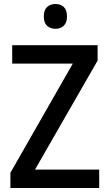

<svg xmlns="http://www.w3.org/2000/svg" viewBox="-20 -940 546 960"><path d="M476 0H32V-76L344 -622H41V-714H468V-637L155 -92H476ZM258 -920Q283 -920 299 -905Q315 -890 315 -858Q315 -826 298.5 -811Q282 -796 258 -796Q232 -796 215.5 -811Q199 -826 199 -858Q199 -890 215.5 -905Q232 -920 258 -920Z"/></svg>

Font: Noto Sans Lao UI SemCond Med
Style: Regular
Weight: 500
Width: 4
Designer: Monotype Design Team
Foundry: Monotype Imaging Inc.
Version: Version 2.000; ttfautohint (v1.8.4.7-5d5b)